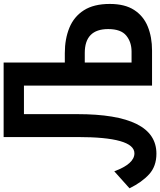

<svg xmlns="http://www.w3.org/2000/svg" viewBox="59 -892 874 1048"><g transform="rotate(-90 496.0 -368.0)"><path d="M181.2 48.8Q112.8 48.8 69.1 9.3Q25.4 -30.3 -7.8 -98.1L85 -181.2Q125.5 -71.3 183.1 -71.3Q272 -71.3 272 -382.3V-785.2H678.7V-451.2H730Q807.6 -451.2 868.4 -426.3Q929.2 -401.4 963.9 -347.2Q998.5 -293 998.5 -205.6Q998.5 -123.5 965.6 -72.8Q932.6 -22 875.2 1.5Q817.9 24.9 744.1 24.9H552.7V-674.3H397V-383.3Q397 48.8 181.2 48.8ZM678.7 -86.9H738.3Q790.5 -86.9 825.9 -116Q861.3 -145 861.3 -214.4Q861.3 -342.3 731 -342.3H678.7Z"/></g></svg>

Font: BIZ UDGothic
Style: Bold
Weight: 700
Monospace: yes
Designer: TypeBank Co., Ltd.
Foundry: Morisawa Inc.
Version: Version 1.05